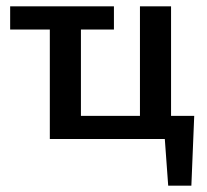

<svg xmlns="http://www.w3.org/2000/svg" viewBox="-20 -438 652 605"><path d="M421 0V-418H519V0ZM12 -345V-418H339V-345ZM184 0V-73H472V0ZM137 0V-418H235V0ZM466 0V-73H592L550 0ZM510 147 494 -73H592L583 147Z"/></svg>

Font: Ysabeau SemiBold
Style: Regular
Weight: 600
Designer: Christian Thalmann (Catharsis Fonts)
Version: Version 2.000;gftools[0.9.27.dev2+g8671c4b]